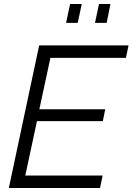

<svg xmlns="http://www.w3.org/2000/svg" viewBox="-20 -936 660 956"><path d="M309 -822 329 -916H387L367 -822ZM453 -822 473 -916H530L511 -822ZM175 -710H620L607 -648H231L176 -392H504L492 -333H164L106 -62H491L478 0H24Z"/></svg>

Font: Raleway-v4020
Style: Italic
Weight: 400
Italic angle: -12°
Designer: Matt McInerney, Pablo Impallari, Rodrigo Fuenzalida
Foundry: Matt McInerney, Pablo Impallari, Rodrigo Fuenzalida
Version: Version 4.020;PS 004.020;hotconv 1.0.88;makeotf.lib2.5.64775